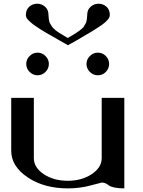

<svg xmlns="http://www.w3.org/2000/svg" viewBox="-20 -1041 790 1061"><path d="M354.5 -831.1Q357.4 -833 372.6 -841.8Q387.7 -850.6 390.6 -852.5Q393.6 -854.5 405.8 -862.3Q418 -870.1 420.4 -872.6Q422.9 -875 432.1 -882.3Q441.4 -889.6 443.4 -894.5Q445.3 -899.4 450.7 -907.2Q456.1 -915 457.5 -921.9Q459 -928.7 460.4 -938Q461.9 -947.3 461.9 -958Q461.9 -987.3 481 -1003.9Q500 -1020.5 524.4 -1020.5Q549.8 -1020.5 568.4 -1003.9Q586.9 -987.3 586.9 -958Q586.9 -934.6 543.5 -903.8Q500 -873 404.3 -818.4Q372.1 -800.8 355.5 -791Q337.9 -800.8 312 -815.9Q286.1 -831.1 271 -839.4Q255.9 -847.7 234.9 -859.9Q213.9 -872.1 202.1 -879.9Q190.4 -887.7 175.8 -897.5Q161.1 -907.2 152.8 -914.6Q144.5 -921.9 136.7 -929.7Q128.9 -937.5 126 -944.3Q123 -951.2 123 -958Q123 -987.3 141.6 -1003.9Q160.2 -1020.5 185.5 -1020.5Q210 -1020.5 229 -1003.9Q248 -987.3 248 -958Q248 -947.3 249.5 -938Q251 -928.7 252.4 -921.9Q253.9 -915 259.3 -907.2Q264.6 -899.4 267.1 -894.5Q269.5 -889.6 277.8 -882.3Q286.1 -875 289.1 -872.1Q292 -869.1 303.7 -861.8Q315.4 -854.5 318.8 -852.5Q322.3 -850.6 336.4 -841.8Q350.6 -833 354.5 -831.1ZM520.5 -750Q546.9 -750 564.9 -731.4Q583 -712.9 583 -687.5Q583 -662.1 564.9 -643.6Q546.9 -625 520.5 -625Q495.1 -625 476.6 -643.6Q458 -662.1 458 -687.5Q458 -712.9 476.6 -731.4Q495.1 -750 520.5 -750ZM143.6 -643.6Q125 -662.1 125 -687.5Q125 -712.9 143.6 -731.4Q162.1 -750 187.5 -750Q212.9 -750 231.4 -731.4Q250 -712.9 250 -687.5Q250 -662.1 231.4 -643.6Q212.9 -625 187.5 -625Q162.1 -625 143.6 -643.6ZM667 0Q633.8 0 611.8 -4.9Q589.8 -9.8 582 -16.1Q574.2 -22.5 564.5 -27.3Q554.7 -32.2 542 -32.2Q540 -32.2 480.5 -16.1Q420.9 0 354.5 0Q223.6 0 132.8 -61Q42 -122.1 42 -208V-500H167V-167Q167 -115.2 221.7 -78.6Q276.4 -42 354.5 -42Q431.6 -42 486.8 -78.6Q542 -115.2 542 -167V-500H667Z"/></svg>

Font: okolaks
Style: Bold
Weight: 600
Width: 8
Version: Version 000.6.0